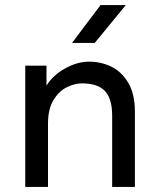

<svg xmlns="http://www.w3.org/2000/svg" viewBox="-20 -740 624 760"><path d="M514 -298V0H424V-282Q424 -349 395.5 -379.5Q367 -410 304 -410Q275 -410 244 -394.5Q213 -379 191.5 -343.5Q170 -308 170 -251V0H80V-480H164V-401Q189 -442 237.5 -469Q286 -496 333 -496Q379 -496 420 -476.5Q461 -457 487.5 -412.5Q514 -368 514 -298ZM265 -570 378 -720H478L355 -570Z"/></svg>

Font: Violet Sans
Style: Regular
Weight: 400
Designer: Calvin Waterman
Foundry: Violet Office
Version: Version 1.013